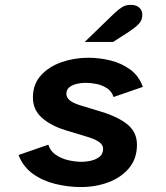

<svg xmlns="http://www.w3.org/2000/svg" viewBox="-20 -743 672 775"><path d="M306.7 12Q254.2 12 202.8 -0.7Q151.4 -13.4 112.2 -41.8Q73.1 -70.2 54.8 -117.3L175.1 -159Q182.8 -133.4 205.4 -118Q227.9 -102.7 255.9 -96.3Q283.9 -89.9 307.8 -89.9Q328.8 -89.9 349.1 -94.8Q369.3 -99.7 382.8 -111.1Q396.2 -122.5 396.2 -142.3Q396.2 -158.4 379.5 -170.2Q362.9 -182.1 325.4 -192.9L242.8 -217.9Q184.9 -235.9 148.9 -267.9Q112.9 -299.8 112.9 -349.7Q112.9 -403.1 145.1 -438.6Q177.3 -474.2 228.5 -492.1Q279.7 -509.9 336.3 -509.9Q381.4 -509.9 425.8 -499Q470.2 -488.1 505.4 -462.5Q540.7 -436.9 556.6 -392.3L438.3 -351.4Q431.1 -374.3 412.1 -386.7Q393.2 -399.2 369.8 -404Q346.5 -408.7 325.6 -408.7Q306.7 -408.7 288.8 -404.3Q270.9 -399.9 259.5 -390.4Q248 -380.9 248 -364.1Q248 -349.5 261.5 -338.1Q275 -326.8 303.3 -318.1L390.6 -291.5Q459.3 -270.3 496.1 -239.4Q532.8 -208.4 532.8 -158.9Q532.8 -103 501.3 -64.9Q469.7 -26.8 418.1 -7.4Q366.6 12 306.7 12ZM322 -573.7 441.4 -689.2Q458.5 -705.6 473.3 -714.5Q488 -723.4 507.8 -723.4Q530.5 -723.4 542.5 -711.9Q554.5 -700.4 554.5 -683.6Q554.5 -661.6 540.4 -646.8Q526.2 -632 503.6 -616.9L436.6 -573.7Z"/></svg>

Font: Atkinson Hyperlegible Mono ExtraLight
Style: Italic
Weight: 200
Italic angle: -12°
Monospace: yes
Designer: Elliott Scott, Megan Eiswerth, Linus Boman, Theodore Petrosky, Letters from Sweden
Foundry: Applied Design Works, Letters from Sweden
Version: Version 2.001